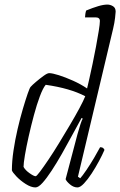

<svg xmlns="http://www.w3.org/2000/svg" viewBox="-20 -820 526 840"><path d="M135 0Q116 0 92.5 -15Q69 -30 51.5 -48.5Q34 -67 32 -75Q32 -114 39 -161Q46 -208 57 -255.5Q68 -303 80 -343.5Q92 -384 101 -410Q110 -436 114 -440Q121 -448 137.5 -462Q154 -476 170.5 -488Q187 -500 195 -500Q209 -500 237.5 -491Q266 -482 299.5 -467Q333 -452 361 -433Q364 -445 370.5 -474Q377 -503 385 -540.5Q393 -578 400 -616Q407 -654 412 -684.5Q417 -715 417 -728Q417 -744 398 -744H352Q352 -750 353.5 -759.5Q355 -769 357 -774Q386 -786 409.5 -793Q433 -800 450 -800Q462 -800 474 -793Q486 -786 486 -769Q486 -765 483.5 -742.5Q481 -720 475 -695L321 -47L331 -40Q341 -51 358 -76Q375 -101 391.5 -129Q408 -157 418 -176Q427 -176 431.5 -172Q436 -168 437 -164Q428 -143 413 -115Q398 -87 381 -61Q364 -35 347.5 -17.5Q331 0 319 0Q302 0 286.5 -13Q271 -26 267 -36L319 -233Q326 -258 332 -276.5Q338 -295 342 -301L337 -304Q318 -270 296 -229Q274 -188 251 -147.5Q228 -107 206 -73.5Q184 -40 166 -20Q148 0 135 0ZM136 -49Q140 -49 155 -69Q170 -89 192 -121.5Q214 -154 238 -193.5Q262 -233 285.5 -272.5Q309 -312 327 -345.5Q345 -379 353 -399Q286 -434 180 -449Q168 -435 154.5 -399Q141 -363 128.5 -316.5Q116 -270 105.5 -223.5Q95 -177 89 -141Q83 -105 83 -90Q90 -76 109 -62.5Q128 -49 136 -49Z"/></svg>

Font: Texturina 72pt 72pt Thin
Style: Italic
Weight: 100
Italic angle: -11°
Designer: Guillermo Torres Carreño
Foundry: Omnibus-Type
Version: Version 1.002; ttfautohint (v1.8.3)